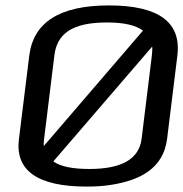

<svg xmlns="http://www.w3.org/2000/svg" viewBox="-20 -679 677 709"><path d="M635 -474C650 -597 566 -659 382 -659C201 -659 103 -597 88 -473L50 -166C35 -49 119 10 300 10C334 10 365 8 394 3C492 -13 583 -54 597 -166ZM376 -596C437 -596 481 -586 508 -566L142 -140C141 -145 141 -154 143 -167L181 -476C193 -574 278 -596 376 -596ZM503 -167C494 -92 430 -55 310 -55C248 -55 203 -64 177 -83L542 -507C543 -497 542 -487 541 -476Z"/></svg>

Font: Gamestation Display
Style: Italic
Weight: 400
Designer: Jonas Hecksher
Foundry: Jonas Hecksher, Playtypeª, e-types AS
Version: Version 1.003